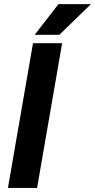

<svg xmlns="http://www.w3.org/2000/svg" viewBox="-20 -923 467 943"><path d="M150.4 -752 267.1 -902.8H426.8L271.5 -752ZM285.2 -710.9 162.1 0H19L142.1 -710.9Z"/></svg>

Font: Mardoto
Style: Bold Italic
Weight: 700
Italic angle: -12°
Designer: Christian Robertson, Vahan Hovhannisyan
Foundry: Google
Version: Version 1.000